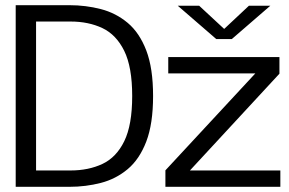

<svg xmlns="http://www.w3.org/2000/svg" viewBox="-20 -720 1115 740"><path d="M40.5 0V-700H247.5Q310.5 -700 368.5 -685Q426.5 -670 472 -632Q517.5 -594 543.8 -525.5Q570 -457 570 -350Q570 -243 543.8 -174.5Q517.5 -106 472 -68Q426.5 -30 368.5 -15Q310.5 0 247.5 0ZM665 -698H747.5L844 -608.5L939.5 -698H1022L873.5 -569.5H813.5ZM119 -63H252Q321 -63 374.8 -88.2Q428.5 -113.5 459 -176Q489.5 -238.5 489.5 -350Q489.5 -461.5 458.8 -524Q428 -586.5 374.5 -611.8Q321 -637 252 -637H119ZM617.5 0V-63.5L964 -437H628.5V-500H1057V-436L712 -63H1060.5V0Z"/></svg>

Font: Trispace SemiExpanded Light
Style: Regular
Weight: 300
Width: 6
Designer: Tyler Finck
Foundry: Etcetera Type Company
Version: Version 1.210; ttfautohint (v1.8.3)